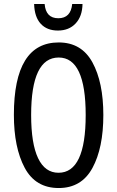

<svg xmlns="http://www.w3.org/2000/svg" viewBox="-20 -938 590 968"><path d="M276 10Q159 10 104.5 -92Q50 -194 50 -359Q50 -724 276 -724Q391 -724 446 -623.5Q501 -523 501 -358Q501 -192 446 -91Q391 10 276 10ZM275 -67Q412 -67 412 -358Q412 -648 276 -648Q137 -648 137 -358Q137 -214 172 -140.5Q207 -67 275 -67ZM272 -784Q217 -784 185.5 -818Q154 -852 152 -918H205Q211 -846 274 -846Q337 -846 344 -918H396Q395 -856 361.5 -820Q328 -784 272 -784Z"/></svg>

Font: Noto Sans UI Cond
Style: Regular
Weight: 400
Width: 3
Designer: Monotype Design Team
Foundry: Monotype Imaging Inc.
Version: Version 1.001